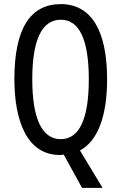

<svg xmlns="http://www.w3.org/2000/svg" viewBox="-20 -744 590 934"><path d="M501 -358C501 -600 421 -724 276 -724C126 -724 50 -603 50 -359C50 -161 109 10 271 10C277 10 286 9 290 8L379 170H479L369 -12C454 -57 501 -176 501 -358ZM137 -358C137 -549 183 -648 276 -648C366 -648 412 -551 412 -358C412 -163 365 -67 275 -67C185 -67 137 -166 137 -358Z"/></svg>

Font: Noto Sans UI Condensed
Style: Regular
Weight: 400
Width: 3
Designer: Monotype Design Team
Foundry: Monotype Imaging Inc.
Version: Version 1.901